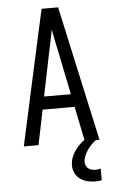

<svg xmlns="http://www.w3.org/2000/svg" viewBox="-62 -777 625 1041"><g transform="rotate(-5 250.0 -256.0)"><path d="M44 0 151 -490 205 -735H295L456 0H376L337 -190H163L124 0ZM177 -260H323L276 -490Q269 -522 262.5 -554Q256 -586 250 -618Q244 -586 237.5 -554Q231 -522 224 -490ZM414 223Q392 223 370.5 217.5Q349 212 331.5 199.5Q314 187 304.5 167Q295 147 295 126Q295 97 308 70.5Q321 44 340.5 23Q360 2 384.5 -13.5Q409 -29 436 -40V0Q422 10 410 22.5Q398 35 388.5 49.5Q379 64 372 80.5Q365 97 365 114Q365 124 369.5 133.5Q374 143 382 149Q390 155 400 157.5Q410 160 420 160Q427 160 434.5 159Q442 158 449 156V219Q440 221 431 222Q422 223 414 223Z"/></g></svg>

Font: Iosevka
Style: Regular
Weight: 400
Monospace: yes
Designer: Belleve Invis
Foundry: Belleve Invis
Version: Version 33.2.3; ttfautohint (v1.8.4)